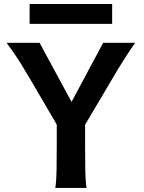

<svg xmlns="http://www.w3.org/2000/svg" viewBox="-20 -923 706 943"><path d="M280.8 -273.4 136.7 -520Q108.4 -568.4 80.8 -613.3Q53.2 -658.2 12.2 -712.9H174.3L381.8 -329.6ZM376 -273.4 281.7 -329.6 486.8 -712.9H644Q615.2 -671.9 595 -640.1Q574.7 -608.4 557.6 -580.1Q540.5 -551.8 522 -520ZM258.8 -339.4H397.9V-212.4Q397.9 -140.1 398.9 -84.7Q399.9 -29.3 405.3 0H251.5Q256.8 -29.3 257.8 -84.7Q258.8 -140.1 258.8 -212.4ZM125.5 -805.7V-903.3H530.8V-805.7Z"/></svg>

Font: Andika
Style: Bold
Weight: 700
Designer: Victor Gaultney, Annie Olsen, Julie Remington, Don Collingsworth, Eric Hays, Becca Hirsbrunner
Foundry: SIL International
Version: Version 6.101